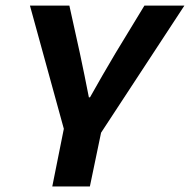

<svg xmlns="http://www.w3.org/2000/svg" viewBox="-20 -673 685 693"><path d="M168.7 0H304.4L344.8 -194L645.5 -652.7H501.2L396.8 -481C365.6 -429.1 332.9 -371.4 304.8 -321.6H300.8C291.2 -371.9 279 -430.1 268.3 -481L230.4 -652.7H88.1L210.4 -208.1L168.7 0Z"/></svg>

Font: Source Code Variable
Style: Italic
Weight: 400
Italic angle: -11°
Monospace: yes
Designer: Paul D. Hunt, Teo Tuominen
Foundry: Adobe Systems Incorporated
Version: Version 1.005;PS 1.0;hotconv 16.6.54;makeotf.lib2.5.65590